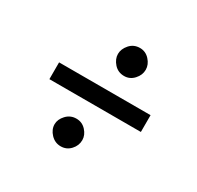

<svg xmlns="http://www.w3.org/2000/svg" viewBox="-110 -657 745 726"><g transform="rotate(30 262.5 -294.0)"><path d="M469.2 -329.6V-256.3H69.8V-329.6ZM308.1 -407.7Q281.2 -407.7 263.9 -427.2Q246.6 -446.8 246.6 -468.8Q246.6 -490.7 263.9 -510.3Q281.2 -529.8 308.1 -529.8Q333 -529.8 350.3 -510.7Q367.7 -491.7 367.7 -468.8Q367.7 -445.8 350.3 -426.8Q333 -407.7 308.1 -407.7ZM293 -118.7Q293 -94.7 275.9 -76.2Q258.8 -57.6 233.4 -57.6Q208 -57.6 189.9 -76.7Q171.9 -95.7 171.9 -118.7Q171.9 -140.1 189.7 -159.2Q207.5 -178.2 233.4 -178.2Q258.8 -178.2 275.9 -159.4Q293 -140.6 293 -118.7Z"/></g></svg>

Font: Anka/Coder Condensed
Style: Italic
Weight: 400
Width: 4
Italic angle: -12°
Monospace: yes
Version: Version 001.100